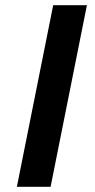

<svg xmlns="http://www.w3.org/2000/svg" viewBox="-20 -720 367 740"><path d="M185 -700H315L175 0H45Z"/></svg>

Font: Montserrat Alternates SemiBold
Style: Italic
Weight: 600
Italic angle: -11.3°
Designer: Julieta Ulanovsky
Foundry: Julieta Ulanovsky
Version: Version 7.200